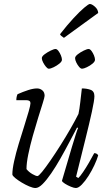

<svg xmlns="http://www.w3.org/2000/svg" viewBox="-20 -944 542 964"><path d="M158 0Q146 0 127 -8Q108 -16 89 -27.5Q70 -39 56.5 -50Q43 -61 42 -68Q42 -94 51 -135Q60 -176 74 -222Q88 -268 101.5 -310.5Q115 -353 124 -384.5Q133 -416 133 -426Q133 -441 112 -441H62Q62 -458 68 -471Q95 -483 121 -491.5Q147 -500 166 -500Q181 -500 192.5 -490.5Q204 -481 204 -463Q204 -456 194.5 -426Q185 -396 171.5 -352.5Q158 -309 144.5 -261Q131 -213 122 -169Q113 -125 113 -95Q125 -80 142.5 -70Q160 -60 168 -60Q174 -60 191.5 -81.5Q209 -103 233.5 -138.5Q258 -174 284.5 -216Q311 -258 334.5 -299Q358 -340 374 -372Q379 -395 383 -430.5Q387 -466 391 -500Q416 -500 435 -493Q454 -486 454 -461Q454 -441 441.5 -383.5Q429 -326 408 -242Q387 -158 362 -57L373 -50Q382 -58 397 -80Q412 -102 427 -128Q442 -154 453 -175Q467 -175 473 -164Q467 -143 454 -115Q441 -87 424.5 -61Q408 -35 391 -17.5Q374 0 361 0Q352 0 336 -6.5Q320 -13 306.5 -21.5Q293 -30 291 -36L341 -206Q352 -242 360.5 -269Q369 -296 372 -301L367 -304Q349 -270 327.5 -229Q306 -188 283 -147.5Q260 -107 237 -73.5Q214 -40 194 -20Q174 0 158 0ZM392 -599Q385 -599 377 -608.5Q369 -618 363 -630.5Q357 -643 357 -652Q357 -661 370.5 -671.5Q384 -682 400.5 -690Q417 -698 425 -698Q432 -698 439.5 -688Q447 -678 452 -665.5Q457 -653 457 -644Q457 -635 444.5 -624.5Q432 -614 416 -606.5Q400 -599 392 -599ZM225 -599Q219 -599 211 -608.5Q203 -618 196.5 -630.5Q190 -643 190 -652Q190 -661 204 -671.5Q218 -682 234.5 -690Q251 -698 259 -698Q266 -698 273.5 -688Q281 -678 286 -665.5Q291 -653 291 -644Q291 -635 278 -624.5Q265 -614 249.5 -606.5Q234 -599 225 -599ZM301 -754Q295 -758 288 -763.5Q281 -769 282 -773Q317 -818 349 -852.5Q381 -887 403 -905.5Q425 -924 431 -924Q441 -924 456.5 -910.5Q472 -897 473 -879Z"/></svg>

Font: Texturina 72pt 72pt ExtraLight
Style: Italic
Weight: 200
Italic angle: -11°
Designer: Guillermo Torres Carreño
Foundry: Omnibus-Type
Version: Version 1.002; ttfautohint (v1.8.3)